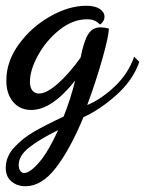

<svg xmlns="http://www.w3.org/2000/svg" viewBox="-38 -367 504 667"><path d="M-18 216Q-18 177 11.5 145Q41 113 80 90.5Q119 68 183 38Q208 -25 223 -87Q142 15 71 15Q31 15 7.5 -13Q-16 -41 -16 -87Q-16 -154 28 -214Q72 -274 137 -310.5Q202 -347 261 -347Q292 -347 308.5 -336Q325 -325 325 -309Q325 -299 319 -291Q313 -283 309 -282Q299 -292 289 -296Q279 -300 264 -300Q215 -300 169 -263.5Q123 -227 94.5 -175.5Q66 -124 66 -83Q66 -63 74.5 -52.5Q83 -42 97 -42Q124 -42 163.5 -77Q203 -112 242 -167Q253 -223 268 -247.5Q283 -272 311 -272Q324 -272 340 -268Q340 -242 318 -164Q296 -86 265 -2Q315 -23 361.5 -67.5Q408 -112 428 -170L446 -152Q424 -89 367.5 -38Q311 13 252 40Q206 151 156.5 215.5Q107 280 50 280Q22 280 2 263.5Q-18 247 -18 216ZM164 85Q99 117 63 145.5Q27 174 27 206Q27 219 32.5 226.5Q38 234 46 234Q66 234 98 197Q130 160 164 85Z"/></svg>

Font: Dancing Script
Style: Bold
Weight: 700
Designer: Pablo Impallari
Foundry: Pablo Impallari
Version: Version 2.000